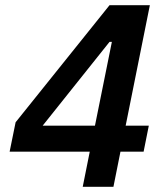

<svg xmlns="http://www.w3.org/2000/svg" viewBox="-20 -718 640 738"><path d="M416 0 443 -135H532L552 -235H463L556 -698H401L40 -248L17 -135H325L298 0ZM401 -557H410L345 -235H144Z"/></svg>

Font: Braiins Sans SemiBold
Style: Italic
Weight: 600
Italic angle: -11.31°
Designer: Mike Abbink, Paul van der Laan, Pieter van Rosmalen, Jiri Chlebus, Lubos Buracinsky
Foundry: Bold Monday, Sudetype
Version: Version 1.000;hotconv 1.0.109;makeotfexe 2.5.65596